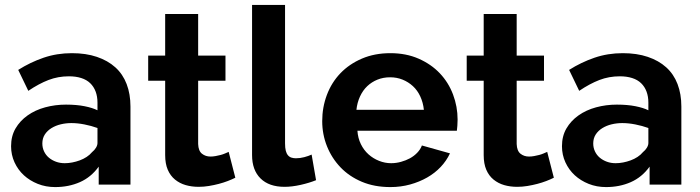

<svg xmlns="http://www.w3.org/2000/svg" viewBox="-20 -750 2843 780"><path d="M381 0V-73Q350 -30 304.5 -10Q259 10 204 10Q166 10 133.5 -3Q101 -16 77 -38Q53 -60 39 -90.5Q25 -121 25 -156Q25 -197 43 -228Q61 -259 92 -281Q123 -303 163.5 -314Q204 -325 248 -325Q291 -325 323.5 -318.5Q356 -312 376 -302V-333Q376 -358 368.5 -378Q361 -398 346.5 -412Q332 -426 310 -433Q288 -440 260 -440Q216 -440 177 -425Q138 -410 95 -381L54 -466Q103 -497 157 -515.5Q211 -534 272 -534Q329 -534 373.5 -519Q418 -504 448.5 -476.5Q479 -449 494.5 -408.5Q510 -368 510 -317V0ZM354 -132Q364 -140 370 -150Q376 -160 376 -169V-230Q351 -239 323 -244.5Q295 -250 270 -250Q248 -250 227 -245Q206 -240 189 -229.5Q172 -219 162 -203.5Q152 -188 152 -167Q152 -150 159 -135Q166 -120 178.5 -109.5Q191 -99 207.5 -93Q224 -87 243 -87Q258 -87 273.5 -90Q289 -93 304 -98.5Q319 -104 332 -112.5Q345 -121 354 -132Z M936 -28Q922 -21 905 -14.5Q888 -8 869 -3Q850 2 829 5.5Q808 9 787 9Q759 9 734.5 2Q710 -5 691 -20.5Q672 -36 661.5 -60.5Q651 -85 651 -120V-422H582V-524H651V-693H785V-524H896V-422H785V-165Q786 -137 800.5 -125.5Q815 -114 835 -114Q845 -114 856 -116Q867 -118 876.5 -120.5Q886 -123 894 -126.5Q902 -130 909 -133Z M1004 -730H1138V-168Q1138 -149 1141 -137.5Q1144 -126 1150 -119Q1156 -112 1164.5 -109.5Q1173 -107 1182 -107Q1199 -107 1216 -111.5Q1233 -116 1246 -122L1264 -18Q1237 -7 1201.5 1Q1166 9 1136 9Q1073 9 1038.5 -25Q1004 -59 1004 -120Z M1566 10Q1501 10 1450 -11.5Q1399 -33 1363.5 -70Q1328 -107 1308.5 -155.5Q1289 -204 1289 -258Q1289 -314 1308 -364.5Q1327 -415 1363 -452.5Q1399 -490 1450.5 -512Q1502 -534 1566 -534Q1630 -534 1681 -511.5Q1732 -489 1767 -452Q1802 -415 1820.5 -366Q1839 -317 1839 -264Q1839 -251 1838 -239Q1837 -227 1836 -219H1432Q1434 -189 1446 -164.5Q1458 -140 1477 -123Q1496 -106 1520 -96.5Q1544 -87 1569 -87Q1589 -87 1609 -92.5Q1629 -98 1645.5 -107Q1662 -116 1675 -129.5Q1688 -143 1694 -159L1808 -127Q1794 -97 1770.5 -72Q1747 -47 1715.5 -29Q1684 -11 1646 -0.5Q1608 10 1566 10ZM1702 -304Q1699 -333 1687.5 -358Q1676 -383 1657.5 -400Q1639 -417 1615.5 -426.5Q1592 -436 1565 -436Q1537 -436 1513.5 -426.5Q1490 -417 1472 -400Q1454 -383 1442.5 -358Q1431 -333 1428 -304Z M2230 -28Q2216 -21 2199 -14.5Q2182 -8 2163 -3Q2144 2 2123 5.5Q2102 9 2081 9Q2053 9 2028.5 2Q2004 -5 1985 -20.5Q1966 -36 1955.5 -60.5Q1945 -85 1945 -120V-422H1876V-524H1945V-693H2079V-524H2190V-422H2079V-165Q2080 -137 2094.5 -125.5Q2109 -114 2129 -114Q2139 -114 2150 -116Q2161 -118 2170.5 -120.5Q2180 -123 2188 -126.5Q2196 -130 2203 -133Z M2619 0V-73Q2588 -30 2542.5 -10Q2497 10 2442 10Q2404 10 2371.5 -3Q2339 -16 2315 -38Q2291 -60 2277 -90.5Q2263 -121 2263 -156Q2263 -197 2281 -228Q2299 -259 2330 -281Q2361 -303 2401.5 -314Q2442 -325 2486 -325Q2529 -325 2561.5 -318.5Q2594 -312 2614 -302V-333Q2614 -358 2606.5 -378Q2599 -398 2584.5 -412Q2570 -426 2548 -433Q2526 -440 2498 -440Q2454 -440 2415 -425Q2376 -410 2333 -381L2292 -466Q2341 -497 2395 -515.5Q2449 -534 2510 -534Q2567 -534 2611.5 -519Q2656 -504 2686.5 -476.5Q2717 -449 2732.5 -408.5Q2748 -368 2748 -317V0ZM2592 -132Q2602 -140 2608 -150Q2614 -160 2614 -169V-230Q2589 -239 2561 -244.5Q2533 -250 2508 -250Q2486 -250 2465 -245Q2444 -240 2427 -229.5Q2410 -219 2400 -203.5Q2390 -188 2390 -167Q2390 -150 2397 -135Q2404 -120 2416.5 -109.5Q2429 -99 2445.5 -93Q2462 -87 2481 -87Q2496 -87 2511.5 -90Q2527 -93 2542 -98.5Q2557 -104 2570 -112.5Q2583 -121 2592 -132Z"/></svg>

Font: Rising Sun
Style: Bold
Weight: 700
Designer: Matt McInerney, Pablo Impallari, Rodrigo Fuenzalida (Raleway font), Stephen Hutchings (Greek), Cristiano Sobral (main ch
Foundry: The Rising Sun Project Authors
Version: Version 4.327; ttfautohint (v1.8.4.7-5d5b-dirty)